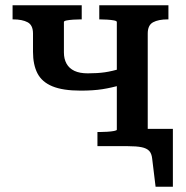

<svg xmlns="http://www.w3.org/2000/svg" viewBox="-20 -558 711 733"><path d="M426 -63V-474Q426 -478 415.5 -480Q405 -482 390 -483Q375 -484 362 -484H359V-538H623V-484H620Q585 -484 564.5 -473Q544 -462 544 -430V0H352V-54H362Q375 -54 390 -55Q405 -56 415.5 -58Q426 -60 426 -63ZM106 -360V-430Q106 -462 85.5 -473Q65 -484 30 -484H28V-538H292V-484H288Q275 -484 260 -483Q245 -482 234.5 -480Q224 -478 224 -474V-358Q224 -333 234 -315Q244 -297 264 -287.5Q284 -278 315 -278Q352 -278 380 -282Q408 -286 444 -297V-234Q406 -223 371 -217.5Q336 -212 288 -212Q220 -212 180 -228.5Q140 -245 123 -278Q106 -311 106 -360ZM440 0V-66H640V155H574L561 48Q559 28 549.5 18Q540 8 520.5 4Q501 0 468 0Z"/></svg>

Font: Roboto Serif Medium
Style: Regular
Weight: 500
Designer: Greg Gazdowicz
Foundry: Commercial Type
Version: Version 1.008